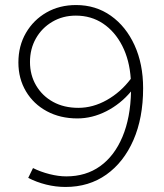

<svg xmlns="http://www.w3.org/2000/svg" viewBox="-20 -731 651 762"><path d="M282 -711Q360 -711 420 -668.5Q480 -626 514 -551.5Q548 -477 548 -381Q548 -263 509.5 -175Q471 -87 402 -38Q333 11 240 11Q201 11 163 1.5Q125 -8 92 -25L111 -64Q141 -49 176.5 -40Q212 -31 243 -31Q321 -31 377.5 -71.5Q434 -112 466 -188Q498 -264 500 -368Q458 -318 402 -289.5Q346 -261 287 -261Q219 -261 166 -289.5Q113 -318 83 -368.5Q53 -419 53 -483Q53 -549 83 -600.5Q113 -652 164.5 -681.5Q216 -711 282 -711ZM291 -303Q349 -303 404 -334Q459 -365 499 -418Q494 -493 465 -549.5Q436 -606 389 -637.5Q342 -669 281 -669Q229 -669 187.5 -644.5Q146 -620 122.5 -578.5Q99 -537 99 -485Q99 -433 123.5 -391.5Q148 -350 191 -326.5Q234 -303 291 -303Z"/></svg>

Font: Red Hat Display VF
Style: Regular
Weight: 300
Designer: Pentagram, MCKL
Foundry: Pentagram, MCKL
Version: Version 1.023